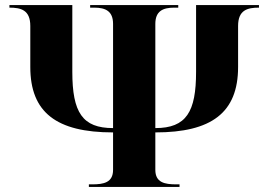

<svg xmlns="http://www.w3.org/2000/svg" viewBox="-20 -734 1076 754"><path d="M329 0H685V-10H672C627 -10 590 -17 590 -67V-214C810 -214 915 -291 915 -471V-632C915 -695 952 -704 997 -704V-714H750V-452C750 -295 712 -231 590 -231V-640C590 -690 619 -704 664 -704H680V-714H334V-704H350C395 -704 424 -690 424 -640V-231C304 -231 264 -292 264 -452V-714H17V-704C62 -704 99 -695 99 -632V-471C99 -293 201 -214 424 -214V-67C424 -17 387 -10 342 -10H329Z"/></svg>

Font: Noto Serif Display ExtraBold
Style: Regular
Weight: 800
Designer: Monotype Design Team
Foundry: Monotype Imaging Inc.
Version: Version 2.009